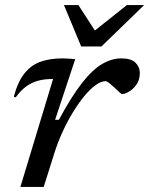

<svg xmlns="http://www.w3.org/2000/svg" viewBox="-20 -738 589 758"><path d="M189.5 -426Q189 -426 187.2 -426Q185.5 -426 184.5 -426Q154.5 -426 129.2 -419Q104 -412 82.5 -396Q61 -380 42 -353.5L34.5 -356.5Q50.5 -416 77.2 -449Q104 -482 141.5 -494.8Q179 -507.5 225.5 -507.5Q233.5 -507.5 242 -507Q250.5 -506.5 259.2 -506Q268 -505.5 277 -504.5L197.5 -265H212.5Q262 -357 303.5 -410Q345 -463 383 -485.2Q421 -507.5 458.5 -507.5Q498 -507.5 515 -490.5Q532 -473.5 532 -450.5Q532 -422 518.2 -403.2Q504.5 -384.5 487.8 -375.5Q471 -366.5 462 -366.5Q459.5 -366.5 451 -374.2Q442.5 -382 432 -392Q421.5 -402 411.8 -409.8Q402 -417.5 396.5 -417.5Q379 -417.5 357.5 -402Q336 -386.5 313.2 -359Q290.5 -331.5 268.2 -295.2Q246 -259 226.8 -217Q207.5 -175 194 -131.5L152.5 0H60.5ZM549 -718 380.5 -554.5H300.5L232.5 -718H289.5L362 -606H340L481 -718Z"/></svg>

Font: Newsreader 8pt
Style: Italic
Weight: 400
Italic angle: -17°
Version: Version 1.003